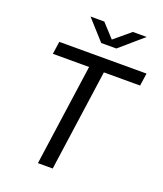

<svg xmlns="http://www.w3.org/2000/svg" viewBox="-158 -984 921 1086"><g transform="rotate(20 302.5 -440.5)"><path d="M201 0 287 -610H69L80 -686H605L594 -610H376L290 0ZM305 -761 197 -881H280L368 -785H337L452 -881H535L396 -761Z"/></g></svg>

Font: Chivo Medium Light
Style: Italic
Weight: 300
Italic angle: -8.05°
Version: Version 2.002